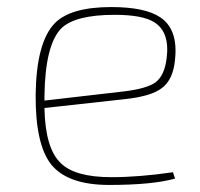

<svg xmlns="http://www.w3.org/2000/svg" viewBox="-20 -512 566 544"><path d="M476 -6Q412 12 289 12Q172 12 125 -46Q80 -103 81 -244Q83 -392 135 -446Q180 -492 295 -492Q391 -492 434 -463Q485 -429 476 -344Q471 -286 438 -262Q408 -239 333 -231L106 -206Q108 -92 152 -50Q192 -10 296 -10Q374 -10 470 -24ZM331 -253Q397 -261 421 -279Q446 -298 452 -346Q462 -421 417 -449Q384 -470 305 -470Q192 -470 153 -431Q108 -384 106 -241V-227Z"/></svg>

Font: Taylor Sans Thin
Style: Regular
Weight: 100
Italic angle: -8°
Designer: Natanael Gama
Version: Version 1.001 September 8, 2015